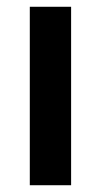

<svg xmlns="http://www.w3.org/2000/svg" viewBox="-20 -547 299 567"><path d="M68 0V-527H190V0Z"/></svg>

Font: Readex Pro Medium
Style: Regular
Weight: 500
Designer: Bonnie Shaver-Troup, Thomas Jockin
Foundry: Lexend
Version: Version 1.204; ttfautohint (v1.8.4.7-5d5b)